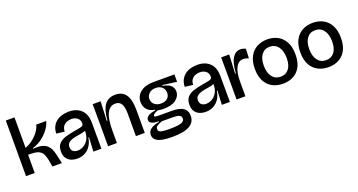

<svg xmlns="http://www.w3.org/2000/svg" viewBox="-47 -1378 4142 2223"><g transform="rotate(-20 2024.0 -266.0)"><path d="M44 0V-685H151V-310Q207 -330 251 -366Q295 -402 323.5 -443.5Q352 -485 359 -520H482Q470 -473 435 -424.5Q400 -376 347.5 -336.5Q295 -297 229 -277V-269Q292 -275 333.5 -265.5Q375 -256 400 -233.5Q425 -211 438.5 -180.5Q452 -150 460 -116L486 0H369L355 -82Q347 -124 332.5 -155.5Q318 -187 286.5 -204.5Q255 -222 196 -223L151 -224V0Z M674 13Q633 13 598.5 -1Q564 -15 542.5 -46.5Q521 -78 521 -129Q521 -190 551.5 -223Q582 -256 631.5 -271.5Q681 -287 738 -297Q793 -306 820.5 -312Q848 -318 856.5 -326.5Q865 -335 865 -351Q865 -395 835 -418.5Q805 -442 761 -442Q733 -442 706 -431.5Q679 -421 660.5 -397Q642 -373 641 -331L541 -343Q543 -397 563.5 -433.5Q584 -470 616 -492Q648 -514 686.5 -523.5Q725 -533 763 -533Q858 -533 915 -479Q972 -425 972 -318V-221Q972 -166 972.5 -110.5Q973 -55 973 0H874Q876 -43 878 -84.5Q880 -126 883 -173H875Q868 -120 841.5 -78Q815 -36 772 -11.5Q729 13 674 13ZM709 -73Q746 -73 781.5 -93Q817 -113 840.5 -152.5Q864 -192 865 -250V-260Q844 -250 813.5 -245Q783 -240 751.5 -234.5Q720 -229 692.5 -219.5Q665 -210 648 -192Q631 -174 631 -143Q631 -110 651.5 -91.5Q672 -73 709 -73Z M1055 0V-259L1054 -519H1152L1141 -282H1150Q1158 -409 1203 -471Q1248 -533 1335 -533Q1422 -533 1464.5 -471.5Q1507 -410 1507 -284V0H1398V-276Q1398 -358 1375 -397Q1352 -436 1301 -436Q1235 -436 1199.5 -368.5Q1164 -301 1164 -155V0Z M1794 153Q1705 153 1655 139.5Q1605 126 1584.5 102Q1564 78 1564 47Q1564 -38 1705 -63V-71Q1592 -71 1592 -128Q1592 -154 1618.5 -174Q1645 -194 1709 -203V-212Q1646 -222 1614.5 -259.5Q1583 -297 1583 -352Q1583 -427 1642 -473Q1701 -519 1802 -519H2061V-428L1887 -451V-441Q1958 -429 1986.5 -399Q2015 -369 2015 -329Q2015 -267 1962 -227Q1909 -187 1807 -187Q1768 -187 1737 -194Q1702 -182 1688.5 -170Q1675 -158 1675 -149Q1675 -137 1692 -135Q1709 -133 1733 -133H1891Q1908 -133 1938.5 -130.5Q1969 -128 2000.5 -116.5Q2032 -105 2053.5 -78.5Q2075 -52 2075 -4Q2075 75 2005.5 114Q1936 153 1794 153ZM1804 -255Q1852 -255 1881 -280Q1910 -305 1910 -349Q1910 -392 1880 -419Q1850 -446 1802 -446Q1752 -446 1721.5 -418.5Q1691 -391 1691 -350Q1691 -308 1722 -281.5Q1753 -255 1804 -255ZM1788 56Q1863 56 1904 49Q1945 42 1961.5 28Q1978 14 1978 -6Q1978 -32 1959.5 -43.5Q1941 -55 1915.5 -57Q1890 -59 1868 -59H1738Q1691 -42 1673.5 -27.5Q1656 -13 1656 8Q1656 40 1693 48Q1730 56 1788 56Z M2257 13Q2216 13 2181.5 -1Q2147 -15 2125.5 -46.5Q2104 -78 2104 -129Q2104 -190 2134.5 -223Q2165 -256 2214.5 -271.5Q2264 -287 2321 -297Q2376 -306 2403.5 -312Q2431 -318 2439.5 -326.5Q2448 -335 2448 -351Q2448 -395 2418 -418.5Q2388 -442 2344 -442Q2316 -442 2289 -431.5Q2262 -421 2243.5 -397Q2225 -373 2224 -331L2124 -343Q2126 -397 2146.5 -433.5Q2167 -470 2199 -492Q2231 -514 2269.5 -523.5Q2308 -533 2346 -533Q2441 -533 2498 -479Q2555 -425 2555 -318V-221Q2555 -166 2555.5 -110.5Q2556 -55 2556 0H2457Q2459 -43 2461 -84.5Q2463 -126 2466 -173H2458Q2451 -120 2424.5 -78Q2398 -36 2355 -11.5Q2312 13 2257 13ZM2292 -73Q2329 -73 2364.5 -93Q2400 -113 2423.5 -152.5Q2447 -192 2448 -250V-260Q2427 -250 2396.5 -245Q2366 -240 2334.5 -234.5Q2303 -229 2275.5 -219.5Q2248 -210 2231 -192Q2214 -174 2214 -143Q2214 -110 2234.5 -91.5Q2255 -73 2292 -73Z M2638 0V-256L2637 -519H2736L2725 -287H2734Q2742 -416 2779.5 -473.5Q2817 -531 2876 -531Q2909 -531 2941 -515L2935 -398Q2917 -406 2900 -410Q2883 -414 2868 -414Q2811 -414 2779 -353.5Q2747 -293 2747 -182V0Z M3209 13Q3137 13 3080 -17Q3023 -47 2990.5 -107.5Q2958 -168 2958 -260Q2958 -352 2991 -412.5Q3024 -473 3080.5 -503Q3137 -533 3208 -533Q3280 -533 3336.5 -502.5Q3393 -472 3425.5 -410.5Q3458 -349 3458 -258Q3458 -165 3425 -105Q3392 -45 3335.5 -16Q3279 13 3209 13ZM3211 -73Q3275 -73 3311.5 -120Q3348 -167 3348 -253Q3348 -341 3310 -392Q3272 -443 3206 -443Q3141 -443 3104.5 -394Q3068 -345 3068 -261Q3068 -173 3105.5 -123Q3143 -73 3211 -73Z M3769 13Q3697 13 3640 -17Q3583 -47 3550.5 -107.5Q3518 -168 3518 -260Q3518 -352 3551 -412.5Q3584 -473 3640.5 -503Q3697 -533 3768 -533Q3840 -533 3896.5 -502.5Q3953 -472 3985.5 -410.5Q4018 -349 4018 -258Q4018 -165 3985 -105Q3952 -45 3895.5 -16Q3839 13 3769 13ZM3771 -73Q3835 -73 3871.5 -120Q3908 -167 3908 -253Q3908 -341 3870 -392Q3832 -443 3766 -443Q3701 -443 3664.5 -394Q3628 -345 3628 -261Q3628 -173 3665.5 -123Q3703 -73 3771 -73Z"/></g></svg>

Font: Bricolage Grotesque 96pt Medium
Style: Regular
Weight: 500
Designer: Mathieu Triay
Foundry: Atelier Triay
Version: Version 1.001; ttfautohint (v1.8.4.7-5d5b);gftools[0.9.33.de